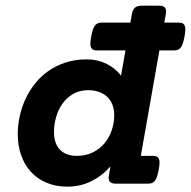

<svg xmlns="http://www.w3.org/2000/svg" viewBox="-20 -661 687 691"><path d="M292.5 -447.3Q331.1 -447.3 363.3 -431.4Q395.5 -415.5 415.5 -388.7L431.6 -479.5H330.1Q321.8 -479.5 316.4 -481.4Q311 -483.4 308.1 -488.8Q305.2 -494.1 305.2 -503.9Q305.2 -513.7 308.1 -529.3Q311 -544.9 314.5 -554.7Q317.9 -564.5 322.5 -570.1Q327.1 -575.7 333.3 -577.6Q339.4 -579.6 347.7 -579.6H449.2L454.6 -609.9Q457.5 -626.5 465.8 -633.5Q474.1 -640.6 490.7 -640.6H551.3Q567.9 -640.6 573.7 -633.5Q579.6 -626.5 576.7 -609.9L571.3 -579.6H622.1Q630.4 -579.6 635.7 -577.6Q641.1 -575.7 644 -570.1Q647 -564.5 647 -554.7Q647 -544.9 644 -529.3Q641.1 -513.7 637.7 -503.9Q634.3 -494.1 629.6 -488.8Q625 -483.4 618.9 -481.4Q612.8 -479.5 604.5 -479.5H553.7L486.8 -100.1H529.3Q537.6 -100.1 543 -98.1Q548.3 -96.2 551.3 -90.8Q554.2 -85.4 554.2 -75.7Q554.2 -65.9 551.3 -50.3Q548.3 -34.7 544.9 -24.9Q541.5 -15.1 536.9 -9.5Q532.2 -3.9 526.1 -2Q520 0 511.7 0H397.5Q380.9 0 375 -7.1Q369.1 -14.2 372.1 -30.8L377.4 -62Q347.2 -27.8 308.1 -8.5Q269 10.7 221.7 10.7Q179.7 10.7 146.5 -3.7Q113.3 -18.1 90.6 -43.2Q67.9 -68.4 55.9 -103Q43.9 -137.7 43.9 -178.2Q43.9 -209.5 50.8 -241.7Q57.6 -273.9 71.3 -303.7Q85 -333.5 105.5 -359.6Q126 -385.7 153.8 -405.3Q181.6 -424.8 216.1 -436Q250.5 -447.3 292.5 -447.3ZM255.9 -100.1Q289.6 -100.1 314.9 -113Q340.3 -126 357.2 -146.7Q374 -167.5 382.6 -193.6Q391.1 -219.7 391.1 -246.1Q391.1 -268.6 384 -285.6Q377 -302.7 364.3 -314Q351.6 -325.2 334.5 -330.8Q317.4 -336.4 297.4 -336.4Q265.6 -336.4 242.4 -322.5Q219.2 -308.6 204.1 -286.9Q189 -265.1 181.6 -238.5Q174.3 -211.9 174.3 -186.5Q174.3 -144 196 -122.1Q217.8 -100.1 255.9 -100.1Z"/></svg>

Font: Courier Prime
Style: Bold Italic
Weight: 700
Monospace: yes
Designer: Alan Dague-Greene
Foundry: Quote-Unquote Apps
Version: Version 1.202